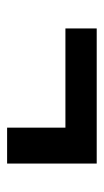

<svg xmlns="http://www.w3.org/2000/svg" viewBox="104 -528 292 540"><g transform="rotate(90 250.0 -258.0)"><path d="M440 -132H339V-296H60V-384H440Z"/></g></svg>

Font: Zed Mono Semibold
Style: Regular
Weight: 600
Monospace: yes
Designer: Belleve Invis
Foundry: Belleve Invis
Version: Version 1.0.0; ttfautohint (v1.8.4)